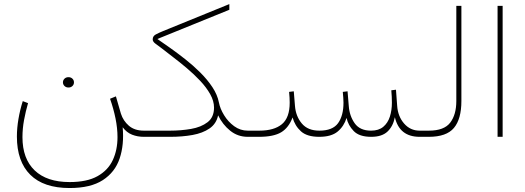

<svg xmlns="http://www.w3.org/2000/svg" viewBox="-20 -672 2578 943"><path d="M289.1 -267.6Q289.1 -277.8 296.6 -285.4Q304.2 -293 316.4 -293Q328.1 -293 335.7 -285.6Q343.3 -278.3 343.3 -267.6Q343.3 -256.8 335.7 -249.5Q328.1 -242.2 316.4 -242.2Q304.2 -242.2 296.6 -249.8Q289.1 -257.3 289.1 -267.6ZM321.8 222.2Q407.7 222.2 459.2 193.1Q510.7 164.1 533.9 114.3Q557.1 64.5 557.1 1.5Q557.1 -42 547.4 -90.1Q537.6 -138.2 520.5 -187L549.3 -198.7L573.7 -114.3Q585 -78.6 613 -54.4Q641.1 -30.3 686.5 -30.3H716.3V0H686.5Q655.3 0 628.7 -10.5Q602.1 -21 582.5 -46.9Q590.3 39.1 567.6 106.4Q544.9 173.8 485.1 212.6Q425.3 251.5 321.8 251.5Q194.3 251.5 128.7 186.3Q63 121.1 63 -1.5Q63 -43 70.6 -87.4Q78.1 -131.8 91.8 -175.3L117.7 -165.5Q106 -125 98.1 -82.5Q90.3 -40 90.3 1.5Q90.3 107.4 150.1 164.8Q210 222.2 321.8 222.2Z M752.9 -480.5Q779.3 -462.4 815.2 -437Q851.1 -411.6 889.9 -381.1Q928.7 -350.6 963.6 -315.9Q998.5 -281.2 1023.2 -243.9Q1047.9 -206.5 1055.2 -168.5Q1061 -138.2 1080.6 -106.2Q1100.1 -74.2 1130.1 -52.2Q1160.2 -30.3 1196.8 -30.3H1227.1V0H1196.8Q1147.9 0 1110.6 -30Q1073.2 -60.1 1051.3 -105.5Q1042.5 -64 1009 -41Q975.6 -18.1 925.5 -9Q875.5 0 815.9 0H696.8V-30.3H815.4Q868.7 -30.3 918.2 -38.8Q967.8 -47.4 999.5 -71.8Q1031.2 -96.2 1031.2 -143.6Q1031.2 -175.8 1012.5 -209.2Q993.7 -242.7 963.4 -274.9Q933.1 -307.1 897.9 -336.9Q862.8 -366.7 829.6 -391.8Q796.4 -417 772.5 -436Q760.3 -445.8 745.1 -456.3Q730 -466.8 730 -478.5Q730 -494.6 744.9 -502.7Q759.8 -510.7 781.2 -519.5L1106.4 -651.9V-624Z M1803.2 0Q1744.6 0 1717.3 -28.3Q1689.9 -56.6 1682.1 -92.8Q1669.4 -51.8 1638.4 -25.9Q1607.4 0 1547.9 0Q1487.8 0 1458 -27.1Q1428.2 -54.2 1417 -95.2Q1397.9 -44.4 1360.8 -22.2Q1323.7 0 1252.4 0H1207.5V-30.3H1253.4Q1326.2 -30.3 1364.5 -62Q1402.8 -93.8 1402.8 -167.5Q1402.8 -178.2 1402.1 -192.4Q1401.4 -206.5 1399.9 -220.7L1422.9 -223.6L1428.7 -152.3Q1432.6 -101.1 1462.2 -65.7Q1491.7 -30.3 1548.3 -30.3Q1613.8 -30.3 1640.4 -67.1Q1667 -104 1667 -167.5Q1667 -178.2 1666 -192.4Q1665 -206.5 1663.6 -220.7L1687 -223.6L1692.9 -152.3Q1696.3 -103 1721.9 -66.7Q1747.6 -30.3 1802.2 -30.3Q1839.8 -30.3 1862.3 -49.1Q1884.8 -67.9 1894.8 -99.1Q1904.8 -130.4 1904.8 -167.5Q1904.8 -195.8 1901.9 -228.5L1924.8 -231.4L1930.7 -152.3Q1934.1 -100.6 1964.6 -65.4Q1995.1 -30.3 2041 -30.3H2071.3V0H2041Q1941.9 0 1919.4 -96.2Q1910.6 -51.8 1883.3 -25.9Q1856 0 1803.2 0Z M2051.8 -30.3H2086.4Q2161.1 -30.3 2191.2 -69.6Q2221.2 -108.9 2221.2 -175.8V-643.1H2246.1V-176.3Q2246.1 -87.4 2209.5 -43.7Q2172.9 0 2085.9 0H2051.8Z M2448.7 -643.1V0H2423.8V-643.1Z"/></svg>

Font: Vazirmatn RD FD Thin
Style: Regular
Weight: 100
Designer: Saber Rastikerdar
Foundry: Saber Rastikerdar
Version: Version 33.003